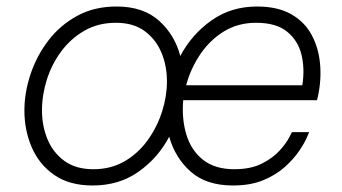

<svg xmlns="http://www.w3.org/2000/svg" viewBox="-20 -560 1050 590"><path d="M265 10Q193 10 146.5 -22.5Q100 -55 77.5 -107.5Q55 -160 55 -220Q55 -276 74 -332.5Q93 -389 129 -436Q165 -483 217.5 -511.5Q270 -540 338 -540Q420 -540 468.5 -496.5Q517 -453 534 -388Q569 -454 629.5 -497Q690 -540 770 -540Q833 -540 874.5 -516.5Q916 -493 937.5 -453Q959 -413 963.5 -364Q968 -315 957 -264L954 -252H543Q538 -194 553 -145.5Q568 -97 604.5 -68.5Q641 -40 700 -40Q750 -40 784 -57Q818 -74 838.5 -96.5Q859 -119 868 -136.5Q877 -154 877 -154H930Q930 -154 923 -137.5Q916 -121 899.5 -96.5Q883 -72 856 -47.5Q829 -23 789.5 -6.5Q750 10 696 10Q614 10 566 -32.5Q518 -75 500 -140Q466 -75 406 -32.5Q346 10 265 10ZM552 -298H909Q917 -348 906.5 -391.5Q896 -435 862.5 -462.5Q829 -490 767 -490Q712 -490 669 -464Q626 -438 596 -394Q566 -350 552 -298ZM267 -40Q321 -40 363 -64.5Q405 -89 434 -129.5Q463 -170 478 -217Q493 -264 493 -310Q493 -358 476 -398.5Q459 -439 424.5 -464.5Q390 -490 336 -490Q282 -490 240 -466Q198 -442 168.5 -402.5Q139 -363 124 -315.5Q109 -268 109 -221Q109 -173 126 -132Q143 -91 178 -65.5Q213 -40 267 -40Z"/></svg>

Font: Be Vietnam Pro ExtraLight
Style: Italic
Weight: 200
Italic angle: -12°
Designer: Lam Bao, Tony Le, Vietanh Nguyen
Foundry: Yellow Type Foundry
Version: Version 1.002; ttfautohint (v1.8.3)